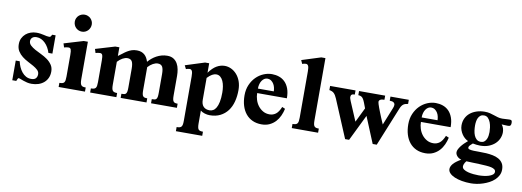

<svg xmlns="http://www.w3.org/2000/svg" viewBox="-56 -855 3651 1343"><g transform="rotate(10 1769.0 -183.5)"><path d="M295.4 -96.7Q295.4 -71.3 286.1 -51.3Q276.9 -31.2 260.5 -17.3Q244.1 -3.4 221.9 3.9Q199.7 11.2 174.3 11.2Q156.7 11.2 141.6 7.6Q126.5 3.9 114 -0.5Q101.6 -4.9 92.5 -8.5Q83.5 -12.2 78.6 -12.2Q76.2 -12.2 74.2 -9.3Q72.3 -6.3 70.6 -2.7Q68.8 1 67.6 4.6Q66.4 8.3 65.4 9.8H37.1V-129.9H65.4Q69.3 -109.9 77.9 -90.6Q86.4 -71.3 98.9 -55.9Q111.3 -40.5 127.9 -31.2Q144.5 -22 164.6 -22Q188.5 -22 198.2 -33.4Q208 -44.9 208 -62Q208 -79.6 195.3 -91.8Q182.6 -104 163.8 -114.7Q145 -125.5 123 -136.7Q101.1 -147.9 82.3 -162.6Q63.5 -177.2 50.8 -197.5Q38.1 -217.8 38.1 -247.1Q38.1 -270.5 47.1 -289.1Q56.2 -307.6 71.3 -320.6Q86.4 -333.5 106 -340.3Q125.5 -347.2 147 -347.2Q162.1 -347.2 175 -345.2Q188 -343.3 199.2 -340.6Q210.4 -337.9 220.2 -335.9Q230 -334 239.3 -334Q246.1 -334 250.2 -340.3Q254.4 -346.7 256.8 -352.1H281.2V-222.2H252.9Q247.1 -241.7 237.1 -259Q227.1 -276.4 214.1 -289.1Q201.2 -301.8 185.8 -309.1Q170.4 -316.4 153.3 -316.4Q133.3 -316.4 122.6 -306.6Q111.8 -296.9 111.8 -281.7Q111.8 -264.2 125.5 -251.5Q139.2 -238.8 159.4 -227.5Q179.7 -216.3 203.6 -205.1Q227.5 -193.8 247.8 -179.2Q268.1 -164.6 281.7 -144.8Q295.4 -125 295.4 -96.7Z M517.1 -470.7Q517.1 -458 512.5 -446.8Q507.8 -435.5 499.8 -427.2Q491.7 -418.9 481 -414.1Q470.2 -409.2 457.5 -409.2Q444.8 -409.2 433.8 -413.8Q422.9 -418.5 414.6 -426.5Q406.2 -434.6 401.4 -446Q396.5 -457.5 396.5 -470.7Q396.5 -483.4 401.4 -494.4Q406.2 -505.4 414.6 -513.2Q422.9 -521 433.8 -525.4Q444.8 -529.8 457.5 -529.8Q469.2 -529.8 480.2 -525.1Q491.2 -520.5 499.3 -512.5Q507.3 -504.4 512.2 -493.7Q517.1 -482.9 517.1 -470.7ZM364.7 0V-29.3Q377.9 -29.3 386 -31.5Q394 -33.7 398.4 -39.3Q402.8 -44.9 404.5 -55.2Q406.2 -65.4 406.2 -81.5V-234.4Q406.2 -263.7 401.9 -273.9Q397.5 -284.2 385.7 -284.2Q379.4 -284.2 370.1 -282.7Q360.8 -281.2 354 -278.8L345.2 -306.2L481.9 -347.2H511.2V-81.1Q511.2 -64.9 513.2 -54.9Q515.1 -44.9 519.8 -39.1Q524.4 -33.2 532.2 -31.2Q540 -29.3 551.8 -29.3V0Z M1021 0V-29.3Q1032.7 -29.3 1040.5 -30.5Q1048.3 -31.7 1053 -37.1Q1057.6 -42.5 1059.6 -52.7Q1061.5 -63 1061.5 -81.5V-213.9Q1061.5 -250.5 1052.2 -266.4Q1043 -282.2 1019.5 -282.2Q1003.9 -282.2 985.6 -272.2Q967.3 -262.2 950.7 -244.1V-81.1Q950.7 -64.9 952.4 -54.7Q954.1 -44.4 958.5 -38.8Q962.9 -33.2 970.2 -31.2Q977.5 -29.3 988.8 -29.3V0H805.2V-29.3Q816.9 -29.3 824.7 -30.5Q832.5 -31.7 837.2 -37.1Q841.8 -42.5 843.8 -52.7Q845.7 -63 845.7 -81.5V-214.4Q845.7 -251 836.4 -266.6Q827.1 -282.2 803.7 -282.2Q788.1 -282.2 769.8 -272.2Q751.5 -262.2 734.9 -244.1V-81.5Q734.9 -65.4 736.8 -55.2Q738.8 -44.9 743.2 -39.3Q747.6 -33.7 755.4 -31.5Q763.2 -29.3 774.9 -29.3V0H588.4V-29.3Q601.1 -29.3 609.1 -31.5Q617.2 -33.7 621.8 -39.3Q626.5 -44.9 628.2 -55.2Q629.9 -65.4 629.9 -81.5V-234.4Q629.9 -263.7 625.5 -273.9Q621.1 -284.2 609.4 -284.2Q603 -284.2 593.3 -282.7Q583.5 -281.2 577.6 -278.8L568.8 -306.2L705.6 -347.2H734.9V-285.6Q751 -296.4 764.4 -307.4Q777.8 -318.4 792.2 -327.1Q806.6 -335.9 822.8 -341.6Q838.9 -347.2 859.9 -347.2Q877.9 -347.2 891.4 -342.3Q904.8 -337.4 914.8 -328.6Q924.8 -319.8 931.6 -307.6Q938.5 -295.4 942.9 -280.8Q954.6 -294.4 969 -306.4Q983.4 -318.4 1000 -327.4Q1016.6 -336.4 1035.6 -341.8Q1054.7 -347.2 1075.7 -347.2Q1103 -347.2 1120.6 -335.9Q1138.2 -324.7 1148.4 -306.6Q1158.7 -288.6 1162.8 -265.9Q1167 -243.2 1167 -220.2V-81.5Q1167 -65.4 1168.7 -55.2Q1170.4 -44.9 1174.8 -39.1Q1179.2 -33.2 1186.3 -31.2Q1193.4 -29.3 1204.6 -29.3V0Z M1607.4 -196.8Q1607.4 -152.8 1597.4 -114.7Q1587.4 -76.7 1566.4 -48.8Q1545.4 -21 1513.7 -4.9Q1481.9 11.2 1438.5 11.2Q1421.9 11.2 1402.8 5.4Q1383.8 -0.5 1373 -10.3V80.6Q1373 97.7 1375 107.9Q1377 118.2 1381.3 123.5Q1385.7 128.9 1393.6 130.9Q1401.4 132.8 1413.1 132.8V162.1H1226.1V132.8Q1239.3 132.8 1247.6 130.4Q1255.9 127.9 1260.3 122.1Q1264.6 116.2 1266.4 106.2Q1268.1 96.2 1268.1 80.6V-233.4Q1268.1 -262.2 1262.5 -272.7Q1256.8 -283.2 1246.1 -283.2Q1239.3 -283.2 1232.9 -281.7Q1226.6 -280.3 1219.7 -277.8L1207 -302.7L1343.8 -346.2H1373V-278.8Q1399.4 -315.4 1427 -331.3Q1454.6 -347.2 1483.9 -347.2Q1507.8 -347.2 1530 -336.7Q1552.2 -326.2 1569.6 -306.6Q1586.9 -287.1 1597.2 -259.3Q1607.4 -231.4 1607.4 -196.8ZM1499 -159.7Q1499 -181.6 1495.6 -202.9Q1492.2 -224.1 1484.6 -241Q1477.1 -257.8 1464.8 -268.1Q1452.6 -278.3 1435.5 -278.3Q1422.4 -278.3 1406.7 -269.8Q1391.1 -261.2 1373 -242.2V-87.4Q1373 -55.2 1388.7 -38.8Q1404.3 -22.5 1432.6 -22.5Q1445.3 -22.5 1457.3 -29.1Q1469.2 -35.6 1478.5 -51.3Q1487.8 -66.9 1493.4 -93.5Q1499 -120.1 1499 -159.7Z M1950.7 -124.5Q1945.3 -99.1 1934.3 -74.7Q1923.3 -50.3 1905.8 -31.2Q1888.2 -12.2 1863.8 -0.5Q1839.4 11.2 1807.1 11.2Q1771 11.2 1742.7 -1.7Q1714.4 -14.6 1694.8 -38.6Q1675.3 -62.5 1665.3 -95.5Q1655.3 -128.4 1655.3 -168.9Q1655.3 -210 1669.7 -243.2Q1684.1 -276.4 1707.3 -299.6Q1730.5 -322.8 1759.8 -335.2Q1789.1 -347.7 1819.3 -347.7Q1845.7 -347.7 1869.6 -339.6Q1893.6 -331.5 1911.6 -313.7Q1929.7 -295.9 1940.2 -267.6Q1950.7 -239.3 1950.7 -199.2H1739.7Q1739.7 -175.8 1747.1 -152.1Q1754.4 -128.4 1768.8 -109.6Q1783.2 -90.8 1803.7 -79.1Q1824.2 -67.4 1850.6 -67.4Q1875 -67.4 1894.5 -82Q1914.1 -96.7 1929.2 -133.8ZM1852.1 -231Q1852.1 -242.2 1849.1 -256.1Q1846.2 -270 1839.1 -282.2Q1832 -294.4 1820.6 -302.7Q1809.1 -311 1792 -311Q1782.2 -311 1772.7 -305.4Q1763.2 -299.8 1755.6 -289.3Q1748 -278.8 1743.7 -263.9Q1739.3 -249 1739.3 -231Z M2020.5 0V-29.3Q2033.7 -29.3 2042 -31.7Q2050.3 -34.2 2054.7 -40Q2059.1 -45.9 2060.8 -55.9Q2062.5 -65.9 2062.5 -81.5V-410.2Q2062.5 -439 2056.9 -449.5Q2051.3 -460 2040.5 -460Q2033.7 -460 2027.1 -458.5Q2020.5 -457 2014.2 -454.6L2002.9 -480L2138.2 -522.9H2167.5V-81.5Q2167.5 -64.5 2169.4 -54.2Q2171.4 -43.9 2176 -38.6Q2180.7 -33.2 2188.2 -31.2Q2195.8 -29.3 2207.5 -29.3V0Z M2792.5 -307.6Q2783.7 -306.2 2775.9 -304.2Q2768.1 -302.2 2761.5 -297.9Q2754.9 -293.5 2749.3 -285.9Q2743.7 -278.3 2738.3 -265.1L2626 11.2H2597.2L2520.5 -174.8L2429.7 11.2H2401.4L2288.6 -257.3Q2283.2 -269.5 2278.1 -278.1Q2272.9 -286.6 2266.8 -292.7Q2260.7 -298.8 2252.4 -302.2Q2244.1 -305.7 2233.4 -307.6V-336.9H2414.1V-307.6Q2398.4 -307.6 2392.1 -302.2Q2385.7 -296.9 2385.7 -285.2Q2385.7 -279.8 2388.4 -271.7Q2391.1 -263.7 2393.6 -257.3L2451.2 -121.6L2501.5 -224.6Q2493.2 -246.6 2487.3 -262Q2481.4 -277.3 2475.3 -287.4Q2469.2 -297.4 2460.9 -302.2Q2452.6 -307.1 2439 -307.6V-336.9H2624.5V-307.6Q2585.9 -307.6 2585.9 -285.2Q2585.9 -281.2 2589.4 -270.3Q2592.8 -259.3 2598.1 -244.9Q2603.5 -230.5 2610.1 -213.9Q2616.7 -197.3 2623 -181.9Q2629.4 -166.5 2634.8 -154.1Q2640.1 -141.6 2643.1 -135.3L2692.4 -257.3Q2695.3 -264.2 2697.3 -271Q2699.2 -277.8 2699.2 -283.7Q2699.2 -294.4 2690.4 -301Q2681.6 -307.6 2662.1 -307.6V-336.9H2792.5Z M3113.8 -124.5Q3108.4 -99.1 3097.4 -74.7Q3086.4 -50.3 3068.8 -31.2Q3051.3 -12.2 3026.9 -0.5Q3002.4 11.2 2970.2 11.2Q2934.1 11.2 2905.8 -1.7Q2877.4 -14.6 2857.9 -38.6Q2838.4 -62.5 2828.4 -95.5Q2818.4 -128.4 2818.4 -168.9Q2818.4 -210 2832.8 -243.2Q2847.2 -276.4 2870.4 -299.6Q2893.6 -322.8 2922.9 -335.2Q2952.1 -347.7 2982.4 -347.7Q3008.8 -347.7 3032.7 -339.6Q3056.6 -331.5 3074.7 -313.7Q3092.8 -295.9 3103.3 -267.6Q3113.8 -239.3 3113.8 -199.2H2902.8Q2902.8 -175.8 2910.2 -152.1Q2917.5 -128.4 2931.9 -109.6Q2946.3 -90.8 2966.8 -79.1Q2987.3 -67.4 3013.7 -67.4Q3038.1 -67.4 3057.6 -82Q3077.1 -96.7 3092.3 -133.8ZM3015.1 -231Q3015.1 -242.2 3012.2 -256.1Q3009.3 -270 3002.2 -282.2Q2995.1 -294.4 2983.6 -302.7Q2972.2 -311 2955.1 -311Q2945.3 -311 2935.8 -305.4Q2926.3 -299.8 2918.7 -289.3Q2911.1 -278.8 2906.7 -263.9Q2902.3 -249 2902.3 -231Z M3528.8 -302.2Q3528.8 -290.5 3524.4 -284.4Q3520 -278.3 3507.8 -278.3Q3502.9 -278.3 3496.6 -278.6Q3490.2 -278.8 3483.6 -279.1Q3477.1 -279.3 3471.2 -279.8Q3465.3 -280.3 3461.9 -280.3Q3471.2 -270 3475.6 -255.4Q3480 -240.7 3480 -226.6Q3480 -205.6 3471.2 -184.3Q3462.4 -163.1 3444.8 -146.2Q3427.2 -129.4 3400.9 -118.7Q3374.5 -107.9 3339.4 -107.9Q3326.2 -107.9 3312.7 -109.6Q3299.3 -111.3 3286.6 -113.8Q3276.9 -106 3268.6 -97.4Q3260.3 -88.9 3260.3 -80.1Q3260.3 -71.8 3271.5 -68.6Q3282.7 -65.4 3301 -64.7Q3319.3 -64 3342.5 -64.2Q3365.7 -64.5 3390.1 -63Q3414.6 -61.5 3437.7 -56.9Q3460.9 -52.2 3479.2 -42Q3497.6 -31.7 3508.8 -14.2Q3520 3.4 3520 30.8Q3520 53.2 3510.5 71.8Q3501 90.3 3485.1 105.2Q3469.2 120.1 3448.7 130.9Q3428.2 141.6 3406.2 148.9Q3384.3 156.2 3362.1 159.7Q3339.8 163.1 3321.3 163.1Q3286.6 163.1 3256.6 157.7Q3226.6 152.3 3204.3 142.8Q3182.1 133.3 3169.2 119.9Q3156.2 106.4 3156.2 90.3Q3156.2 71.8 3172.4 52.7Q3188.5 33.7 3226.6 11.7Q3207 6.3 3195.8 -6.8Q3184.6 -20 3184.6 -34.2Q3184.6 -43.9 3190.2 -55.2Q3195.8 -66.4 3204.8 -78.4Q3213.9 -90.3 3225.8 -102.1Q3237.8 -113.8 3250.5 -124.5Q3239.3 -129.4 3227.8 -138.9Q3216.3 -148.4 3207.3 -161.6Q3198.2 -174.8 3192.4 -190.9Q3186.5 -207 3186.5 -225.1Q3186.5 -253.4 3197.5 -276.1Q3208.5 -298.8 3228 -314.5Q3247.6 -330.1 3273.9 -338.6Q3300.3 -347.2 3330.6 -347.2Q3352.1 -347.2 3368.2 -343Q3384.3 -338.9 3398.4 -334Q3412.6 -329.1 3426.8 -325Q3440.9 -320.8 3458.5 -320.8Q3463.4 -320.8 3470.5 -321.3Q3477.5 -321.8 3485.1 -322Q3492.7 -322.3 3500 -322.8Q3507.3 -323.2 3512.2 -323.2Q3522 -323.2 3525.4 -318.8Q3528.8 -314.5 3528.8 -302.2ZM3387.7 -212.9Q3387.7 -226.6 3385.3 -245.1Q3382.8 -263.7 3376.5 -280.5Q3370.1 -297.4 3358.9 -309.1Q3347.7 -320.8 3329.6 -320.8Q3314.9 -320.8 3305.2 -313.5Q3295.4 -306.2 3289.8 -294.7Q3284.2 -283.2 3282 -269Q3279.8 -254.9 3279.8 -241.2Q3279.8 -223.6 3282.2 -204.8Q3284.7 -186 3291.3 -170.4Q3297.9 -154.8 3309.3 -144.8Q3320.8 -134.8 3339.4 -134.8Q3354 -134.8 3363.3 -142.3Q3372.6 -149.9 3378.2 -161.4Q3383.8 -172.9 3385.7 -186.5Q3387.7 -200.2 3387.7 -212.9ZM3473.6 54.7Q3473.6 43.5 3464.4 37.1Q3455.1 30.8 3442.4 27.8Q3428.2 24.4 3404.8 22.7Q3381.3 21 3355.7 20Q3330.1 19 3305.4 18.3Q3280.8 17.6 3263.7 16.6Q3253.4 28.8 3249.8 38.6Q3246.1 48.3 3246.1 55.2Q3246.1 68.4 3258.5 76.9Q3271 85.4 3289.3 90.1Q3307.6 94.7 3328.1 96.7Q3348.6 98.6 3364.3 98.6Q3380.9 98.6 3399.9 96.4Q3418.9 94.2 3435.3 89.1Q3451.7 84 3462.6 75.7Q3473.6 67.4 3473.6 54.7Z"/></g></svg>

Font: Scheherazade
Style: Bold
Weight: 700
Version: Version 2.100 (build 932/914)